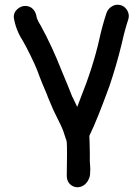

<svg xmlns="http://www.w3.org/2000/svg" viewBox="-20 -569 577 808"><path d="M305 219Q294 219 282 212Q261 198 261 170Q262 109 262 83Q262 41 261 31Q260 20 257 15Q247 -19 235 -44L205 -105L182 -159Q178 -171 173 -182Q157 -219 146 -248Q131 -293 91 -370L75 -399Q46 -444 38 -496V-499Q38 -517 53 -530.5Q68 -544 86 -544Q106 -544 118.5 -531Q131 -518 134 -498L135 -493Q139 -481 152 -460Q198 -377 240 -270L265 -210Q284 -162 284.5 -161Q285 -160 286 -159L305 -119L319 -156Q372 -288 398 -404Q410 -459 428 -514Q435 -533 451 -542Q462 -549 474 -549Q502 -549 516 -524Q522 -513 522 -502Q522 -495 520 -488Q504 -439 493 -388Q471 -297 441 -208Q388 -63 360 -6L357 0L356 4Q356 18 357 28L358 74V107Q358 118 359 123L360 141Q360 150 359 164.5Q358 179 348 195Q331 219 305 219Z"/></svg>

Font: Bad Comic
Style: Regular
Weight: 400
Designer: GGBotNet
Foundry: f0n7
Version: 0.9